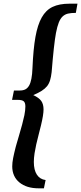

<svg xmlns="http://www.w3.org/2000/svg" viewBox="-20 -772 440 1042"><path d="M85 217.8Q65.9 202.1 56.2 180.2Q46.4 158.2 46.4 130.9Q46.4 110.8 51.3 85.9Q56.2 61 64.9 26.9L68.4 14.2Q79.1 -22.9 82 -32.2Q103 -102.1 112.3 -146.5Q117.7 -174.3 117.7 -193.8Q117.7 -214.4 108.9 -222.2Q100.1 -230 76.7 -230H45.4L55.7 -280.8H87.4Q105.5 -280.8 117.7 -287.1Q129.9 -293.5 138.2 -308.1Q153.8 -335 156.2 -401.9Q160.6 -505.9 172.4 -571.8Q184.1 -637.7 206.5 -677.2Q229 -717.3 265.4 -734.6Q301.8 -752 357.4 -752H400.4L391.6 -702.1Q365.7 -702.1 349.1 -698.2Q332.5 -694.3 320.3 -683.1Q307.6 -671.4 299.1 -649.9Q290.5 -628.4 283.7 -592.8Q272.5 -533.2 260.3 -380.9Q257.3 -354.5 251.7 -336.2Q246.1 -317.9 235.4 -304.2Q224.1 -290.5 206.3 -279.1Q188.5 -267.6 160.6 -255.9Q191.4 -241.7 203.9 -224.1Q216.3 -206.5 216.3 -178.2Q216.3 -148.9 202.6 -92.3L189.9 -42Q174.8 14.2 167.5 60.1Q163.6 86.4 163.6 106.9Q163.6 150.9 180.2 176Q196.8 201.2 227.5 205.1L218.3 250H189.5Q124 250 85 217.8Z"/></svg>

Font: Pattaya
Style: Regular
Weight: 400
Designer: Pablo Impallari / Thai characters Designed by Thanarat Vachiruckul and Suppakit Chalermlarp
Foundry: Pablo Impallari
Version: Version 2.001